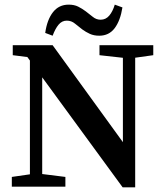

<svg xmlns="http://www.w3.org/2000/svg" viewBox="-20 -805 712 828"><path d="M31 0V-42L128 -56H150L262 -42V0ZM109 0V-587H162V0ZM409 -567V-610H641V-567L548 -554H526ZM509 3 98 -559 35 -567V-610H207L510 -192V-610H563V3ZM175 -663Q183 -720 208.5 -752.5Q234 -785 276 -785Q300 -785 317 -776.5Q334 -768 350 -756Q365 -745 380 -732.5Q395 -720 414 -720Q436 -720 451 -737.5Q466 -755 475 -785L508 -773Q499 -716 474.5 -683.5Q450 -651 408 -651Q385 -651 367.5 -659Q350 -667 335 -678Q319 -690 303.5 -703Q288 -716 268 -716Q247 -716 232.5 -698.5Q218 -681 207 -651Z"/></svg>

Font: Lisu Bosa
Style: Bold
Weight: 700
Designer: David Morse, Annie Olsen, Victor Gaultney, Frank Grießhammer (Latin)
Foundry: SIL International
Version: Version 2.000